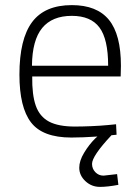

<svg xmlns="http://www.w3.org/2000/svg" viewBox="-20 -529 543 751"><path d="M106 -230Q105 -158 120 -115.5Q135 -73 171.5 -53.5Q208 -34 273 -34Q300 -34 336.5 -35.5Q373 -37 404 -40L434 -43L436 -2L416 0Q340 81 340 112Q340 131 353 144.5Q366 158 385 158L438 152L443 194Q401 202 371 202Q338 202 314 179.5Q290 157 290 127Q290 100 309 68.5Q328 37 352 13L361 5Q302 9 259 9Q147 9 101.5 -50Q56 -109 56 -237Q56 -376 105.5 -442.5Q155 -509 261 -509Q359 -509 406 -451.5Q453 -394 453 -272L452 -230ZM403 -272Q403 -376 369 -421.5Q335 -467 261 -467Q184 -467 145 -419.5Q106 -372 105 -272Z"/></svg>

Font: Cairo Light
Style: Regular
Weight: 300
Designer: Mohamed Gaber, the designers of Titillium
Foundry: Kief Type Foundry
Version: Version 2.009; ttfautohint (v1.5.33-1714) -l 8 -r 50 -G 200 